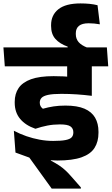

<svg xmlns="http://www.w3.org/2000/svg" viewBox="-42 -918 652 1122"><path d="M311.5 -530.5H580.5L572.5 -641H303.5ZM494.5 -568H350.5V-467.5H494.5ZM590.5 -530.5 582.5 -641H-22L-14 -530.5ZM350.5 -560.5V-391.5L494.5 -361.5V-560.5ZM430.5 184V177L376 115Q357.5 93.5 340.5 77.8Q323.5 62 303.2 48.5Q283 35 255 20.5V-8.5L48.5 -26.5L129.5 3L260 184ZM39 -154 48.5 -26.5 156.5 -1.5Q186.5 7.5 223 13.8Q259.5 20 292.5 20Q382 20 434.8 1.2Q487.5 -17.5 510.5 -53.8Q533.5 -90 533.5 -142V-148Q533.5 -196 513.8 -230.2Q494 -264.5 451.8 -282.8Q409.5 -301 340.5 -301Q302 -301 271 -296.2Q240 -291.5 208.5 -282.5Q200 -289 195.2 -297.5Q190.5 -306 190.5 -317V-319Q190.5 -335 201 -346.2Q211.5 -357.5 239 -363.5Q266.5 -369.5 316.5 -369.5Q363 -369.5 406.8 -366.5Q450.5 -363.5 494.5 -358V-452Q439 -462 385.2 -467.5Q331.5 -473 271.5 -473Q189 -473 139.2 -455Q89.5 -437 66.8 -403.5Q44 -370 44 -322.5V-318Q44 -261.5 75.5 -223.5Q107 -185.5 165 -165.5Q200 -177.5 234.8 -184.2Q269.5 -191 308 -191Q354 -191 370.2 -179Q386.5 -167 386.5 -145.5V-143.5Q386.5 -126.5 377 -115.8Q367.5 -105 342 -99.8Q316.5 -94.5 269 -94.5Q229 -94.5 189.8 -101.8Q150.5 -109 112.2 -122.2Q74 -135.5 39 -154ZM469.5 -629V-639Q433.5 -653 417.2 -672.2Q401 -691.5 401 -718.5V-723.5Q401 -752 419.5 -767Q438 -782 476 -782Q493 -782 508.5 -780.5Q524 -779 541.5 -776L528 -887.5Q506 -893 481.5 -895.5Q457 -898 428.5 -898Q342 -898 299.2 -864Q256.5 -830 256.5 -771V-766Q256.5 -719 281.8 -690.5Q307 -662 353.5 -645.5V-629Z"/></svg>

Font: Anek Devanagari Medium
Style: Bold
Weight: 700
Version: Version 1.003